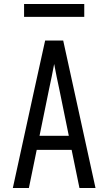

<svg xmlns="http://www.w3.org/2000/svg" viewBox="-20 -937 540 957"><path d="M44 0 151 -490 205 -735H295L456 0H376L337 -190H163L124 0ZM177 -260H323L276 -490Q269 -522 262.5 -554Q256 -586 250 -618Q244 -586 237.5 -554Q231 -522 224 -490ZM400 -853H100V-917H400Z"/></svg>

Font: Iosevka
Style: Regular
Weight: 400
Monospace: yes
Designer: Belleve Invis
Foundry: Belleve Invis
Version: Version 33.2.3; ttfautohint (v1.8.4)